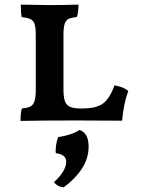

<svg xmlns="http://www.w3.org/2000/svg" viewBox="-20 -522 613 832"><path d="M476 -152Q514 -146 536 -128Q516 -75 509 1L314 0Q155 0 69 2Q69 -36 75 -52Q99 -54 111.5 -60.5Q124 -67 129.5 -83.5Q135 -100 135 -133V-370Q135 -402 130 -417.5Q125 -433 112.5 -439Q100 -445 74 -448Q70 -468 70 -502Q154 -500 194 -500Q248 -500 320 -502Q320 -466 313 -448Q289 -446 277 -440Q265 -434 260 -418Q255 -402 255 -369V-136Q255 -102 261 -84.5Q267 -67 282.5 -59.5Q298 -52 329 -52H338Q398 -52 427 -74Q456 -96 476 -152ZM364 113Q364 165 334.5 209.5Q305 254 256 290Q228 287 214 267Q240 244 253.5 221Q267 198 267 180Q267 147 222 142Q220 128 223 107.5Q226 87 232 72Q289 64 325 41Q364 55 364 113Z"/></svg>

Font: Vollkorn SC SemiBold
Style: Regular
Weight: 600
Designer: Friedrich Althausen
Foundry: Friedrich Althausen
Version: Version 4.015